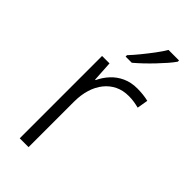

<svg xmlns="http://www.w3.org/2000/svg" viewBox="-241 -821 877 877"><g transform="rotate(45 197.0 -383.0)"><path d="M307 -541Q326 -541 344.5 -539Q363 -537 379 -533L370 -480Q354 -484 338 -486.5Q322 -489 304 -489Q267 -489 238 -475Q209 -461 188 -435Q167 -409 156 -373Q145 -337 145 -292V0H88V-532H136L142 -433H145Q159 -463 181.5 -487.5Q204 -512 235.5 -526.5Q267 -541 307 -541ZM351 -758Q340 -742 323 -722.5Q306 -703 286 -682Q266 -661 245.5 -641.5Q225 -622 206 -606H166V-615Q185 -635 207 -662Q229 -689 250 -717Q271 -745 283 -766H351Z"/></g></svg>

Font: Noto Sans Devanagari Light
Style: Regular
Weight: 300
Version: Version 2.003